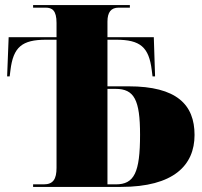

<svg xmlns="http://www.w3.org/2000/svg" viewBox="-20 -734 792 754"><path d="M110 0H455C662 0 744 -85 744 -204C744 -323 674 -395 485 -395H402V-578H436C531 -578 565 -549 576 -458L579 -434H589L584 -588H402V-649C402 -686 416 -704 446 -704H490V-714H110V-704H159C185 -704 202 -693 202 -644V-588H14L8 -434H18L21 -458C32 -549 66 -578 161 -578H202V-75C202 -31 189 -10 152 -10H110ZM435 -10H402V-385H434C507 -385 530 -342 530 -205C530 -56 507 -10 435 -10Z"/></svg>

Font: Noto Serif Display Black
Style: Regular
Weight: 900
Designer: Monotype Design Team
Foundry: Monotype Imaging Inc.
Version: Version 2.009